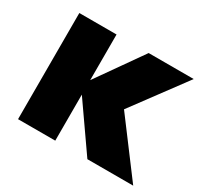

<svg xmlns="http://www.w3.org/2000/svg" viewBox="-119 -695 888 849"><g transform="rotate(30 324.5 -271.0)"><path d="M251 -235V0H61V-542H251V-309L415 -542H645L445 -272L649 0H415Z"/></g></svg>

Font: Chess Sans ExtraBold
Style: Regular
Weight: 800
Designer: Wolf Bōese
Foundry: Wolf Bōese
Version: Version 7.223